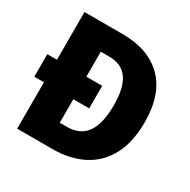

<svg xmlns="http://www.w3.org/2000/svg" viewBox="-160 -866 1009 1018"><g transform="rotate(30 345.0 -357.0)"><path d="M305 -714Q466 -714 554 -625.5Q642 -537 642 -368Q642 -245 598.5 -163.5Q555 -82 475.5 -41Q396 0 289 0H73V-284H14V-422H73V-714ZM306 -575H253V-422H350V-284H253V-140H295Q377 -140 416 -195.5Q455 -251 455 -362Q455 -471 418 -523Q381 -575 306 -575Z"/></g></svg>

Font: Noto Sans Disp ExtBd
Style: Regular
Weight: 800
Designer: Monotype Design Team
Foundry: Monotype Imaging Inc.
Version: Version 2.000;GOOG;noto-source:20170915:90ef993387c0; ttfaut